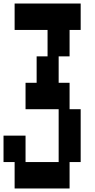

<svg xmlns="http://www.w3.org/2000/svg" viewBox="-20 -1050 540 1090"><path d="M63 20V-130H0V-280H125V-130H313V-430H125V-580H188V-730H250V-880H63V-1030H438V-880H375V-730H313V-580H375V-430H438V-130H375V20Z"/></svg>

Font: 2P VHS
Style: Regular
Weight: 400
Designer: CodeMan38
Foundry: CodeMan38
Version: Version 3.000